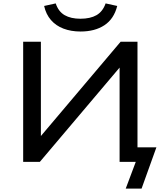

<svg xmlns="http://www.w3.org/2000/svg" viewBox="-20 -950 960 1127"><path d="M718 157 777 0H682V-561L686 -558L214 0H116V-705H220V-144L217 -148L688 -705H787V-85H898L811 157ZM453 -765Q397 -765 352.5 -782Q308 -799 279 -832.5Q250 -866 239 -915L307 -930Q323 -882 359.5 -861Q396 -840 452 -840Q510 -840 546.5 -861Q583 -882 600 -930L668 -915Q649 -839 593 -802Q537 -765 453 -765Z"/></svg>

Font: Nunito Sans 7pt SemiExpanded Medium
Style: Regular
Weight: 500
Width: 6
Designer: Vernon Adams
Foundry: Vernon Adams
Version: Version 3.101;gftools[0.9.27]